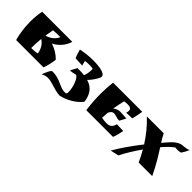

<svg xmlns="http://www.w3.org/2000/svg" viewBox="111 -1469 2498 2498"><g transform="rotate(45 1360.0 -219.5)"><path d="M322 -65C322 -123 325 -182 331 -241C385 -206 420 -156 433 -76C402 -68 361 -65 322 -65ZM89 -500C76 -435 70 -367 70 -300C70 -193 85 -87 110 0H613C634 -56 650 -122 656 -183C605 -237 545 -271 472 -297C550 -336 613 -404 644 -500ZM339 -310C345 -349 352 -389 360 -429C400 -433 443 -434 490 -434C464 -367 399 -326 339 -310Z M784 -499C793 -463 809 -412 824 -379C865 -376 911 -374 953 -373C946 -394 940 -419 936 -440C949 -444 978 -446 1007 -446C1036 -446 1065 -444 1079 -440C1079 -432 1080 -425 1080 -417C1080 -375 1072 -337 1058 -301C1029 -305 998 -306 964 -306H933C916 -276 900 -247 885 -217C888 -216 891 -216 895 -216C912 -216 939 -221 976 -231C1019 -231 1071 -98 1071 -6C1071 26 1068 34 1036 34C942 34 879 -46 734 -46C706 -46 671 51 660 82C692 63 721 55 751 55C829 55 906 103 1017 112C1128 91 1243 22 1306 -60C1295 -165 1243 -257 1130 -286C1167 -322 1199 -368 1228 -423C1232 -432 1235 -441 1235 -450C1235 -507 1117 -523 1002 -523C919 -523 838 -511 784 -499Z M1395 -500C1385 -429 1381 -354 1381 -280C1381 -179 1389 -81 1401 0H1892C1911 -47 1922 -90 1932 -148L1812 -153C1796 -85 1761 -66 1707 -66H1698C1671 -66 1647 -70 1616 -76C1617 -108 1619 -141 1622 -174C1641 -216 1662 -227 1687 -227C1718 -227 1754 -206 1791 -206H1800L1847 -294C1840 -293 1833 -293 1826 -293C1795 -293 1762 -299 1732 -299C1697 -299 1659 -286 1633 -262C1642 -318 1654 -374 1667 -429C1689 -433 1709 -435 1727 -435C1774 -435 1799 -422 1799 -387C1799 -375 1797 -361 1791 -344C1832 -345 1857 -346 1899 -348C1911 -387 1924 -459 1931 -500Z M2576 -555C2499 -527 2443 -448 2390 -388C2364 -428 2343 -464 2326 -500H2015C2108 -413 2183 -319 2248 -217C2151 -93 2055 43 1997 147C2035 138 2075 130 2112 121C2152 40 2215 -62 2283 -159C2312 -108 2339 -55 2365 0H2614C2542 -151 2475 -255 2421 -339C2464 -388 2510 -438 2563 -476C2577 -474 2590 -473 2603 -473C2623 -473 2643 -476 2663 -481C2685 -514 2701 -542 2720 -586C2679 -559 2624 -570 2576 -555Z"/></g></svg>

Font: Ruslan Display
Style: Regular
Weight: 400
Designer: Denis Masharov, Vladimir Rabdu
Foundry: Denis Masharov, Vladimir Rabdu
Version: Version 1.001